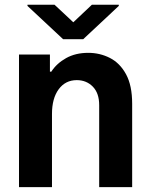

<svg xmlns="http://www.w3.org/2000/svg" viewBox="-20 -770 623 790"><path d="M193.9 -301.1V0H58.2V-545.5H185.4V-475.1H191.1Q213.1 -509.2 252 -530.9Q290.8 -552.6 343 -552.6Q391 -552.6 432.2 -531.6Q473.4 -510.7 498.6 -464.5Q523.8 -418.3 523.8 -343V0H388.1V-337.4Q388.1 -386.7 361.9 -413.5Q335.6 -440.3 295.8 -440.3Q249.3 -440.3 221.6 -402.9Q193.9 -365.4 193.9 -301.1ZM204.5 -750.4 281.6 -678.3 358 -750.4H468.8V-745.7L322.4 -608.7H239.7L93 -745.7V-750.4Z"/></svg>

Font: Interface
Style: Bold
Weight: 700
Designer: Rasmus Andersson
Foundry: rsms
Version: Version 1.8